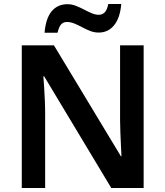

<svg xmlns="http://www.w3.org/2000/svg" viewBox="-20 -941 828 961"><path d="M699 0H537L201 -559H197Q199 -536 201 -504Q203 -472 204.5 -437.5Q206 -403 206 -370V0H89V-714H250L585 -159H588Q587 -178 585.5 -209.5Q584 -241 582.5 -276.5Q581 -312 581 -341V-714H699ZM203 -777Q206 -813 215 -840Q224 -867 238.5 -884.5Q253 -902 273 -911Q293 -920 318 -920Q339 -920 359.5 -912Q380 -904 400 -893.5Q420 -883 438.5 -875Q457 -867 475 -867Q492 -867 504 -879Q516 -891 522 -921H587Q581 -851 551 -814.5Q521 -778 474 -778Q452 -778 431.5 -786Q411 -794 390.5 -805Q370 -816 351.5 -823.5Q333 -831 315 -831Q297 -831 286 -819Q275 -807 268 -777Z"/></svg>

Font: Noto Sans Khmer SemiBold
Style: Regular
Weight: 600
Version: Version 2.003